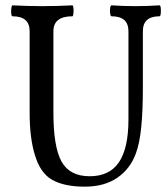

<svg xmlns="http://www.w3.org/2000/svg" viewBox="-20 -686 628 719"><path d="M297 13Q221 13 175.5 -12.5Q130 -38 110 -108Q101 -137 96 -176Q91 -215 91 -264V-569Q91 -625 27 -625Q23 -625 22 -635.5Q21 -646 22.5 -656Q24 -666 27 -666Q84 -663 139 -663Q194 -663 251 -666Q254 -666 255 -656Q256 -646 255 -635.5Q254 -625 251 -625Q180 -625 180 -569V-264Q180 -136 210.5 -81Q241 -26 316 -26Q390 -26 425.5 -78.5Q461 -131 461 -239V-569Q461 -625 398 -625Q394 -625 392.5 -635.5Q391 -646 392.5 -656Q394 -666 398 -666Q442 -663 487 -663Q532 -663 577 -666Q581 -666 582 -656Q583 -646 582 -635.5Q581 -625 577 -625Q515 -625 515 -569V-356Q515 -271 509 -210.5Q503 -150 489 -112Q468 -54 419.5 -20.5Q371 13 297 13Z"/></svg>

Font: Junicode Two Beta Condensed Medium
Style: Regular
Weight: 500
Width: 3
Designer: Peter S. Baker
Foundry: Briery Creek Software
Version: Version 1.053; ttfautohint (v1.8.4)